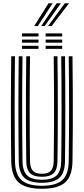

<svg xmlns="http://www.w3.org/2000/svg" viewBox="-20 -1143 511 1171"><path d="M235.7 8.4Q136.6 8.4 93.2 -30.8Q49.8 -70 48.5 -160Q47.5 -236.6 46.9 -315.4Q46.4 -394.2 46.4 -474.5Q46.5 -554.8 47 -636.3Q47.5 -717.8 48.5 -800H71.4Q70.5 -723.3 69.9 -643.9Q69.3 -564.4 69.3 -483.7Q69.3 -402.9 69.9 -321.8Q70.4 -240.6 71.4 -160.4Q72.5 -79.5 110.8 -44.7Q149.1 -9.9 235.7 -9.9Q321.8 -9.9 360 -44.7Q398.2 -79.4 399.2 -160.4Q400.3 -239.6 400.8 -319.5Q401.4 -399.4 401.4 -479.6Q401.4 -559.8 400.8 -640.1Q400.2 -720.4 399.2 -800H422.1Q423.5 -693.8 424 -587.1Q424.5 -480.4 424.1 -373.5Q423.6 -266.7 422.1 -160Q420.8 -70 377.6 -30.8Q334.3 8.4 235.7 8.4ZM235.7 -28.2Q161 -28.2 128.2 -59Q95.4 -89.8 94.3 -160.7Q93.3 -241.5 92.8 -321.5Q92.2 -401.6 92.2 -481.3Q92.2 -561.1 92.8 -640.7Q93.4 -720.3 94.3 -800H117.2Q116.3 -722 115.7 -642.6Q115.1 -563.2 115.1 -482.9Q115.1 -402.7 115.7 -322.1Q116.2 -241.6 117.2 -161Q118.1 -99.5 145.7 -73.1Q173.2 -46.6 235.7 -46.6Q297.7 -46.6 325.1 -73.1Q352.5 -99.5 353.4 -161Q354.5 -240.1 355 -320Q355.5 -399.8 355.5 -480Q355.5 -560.1 355 -640.2Q354.4 -720.3 353.4 -800H376.3Q377.3 -719.5 377.9 -639.6Q378.4 -559.7 378.4 -479.9Q378.4 -400 378 -320.3Q377.6 -240.6 376.3 -160.7Q375.4 -89.8 342.7 -59Q309.9 -28.2 235.7 -28.2ZM235.7 -64.9Q185.4 -64.9 163.1 -87.3Q140.8 -109.6 140.1 -161.4Q138.6 -268.8 138.2 -375.1Q137.7 -481.4 138.3 -587.5Q138.9 -693.6 140.1 -800H163Q162.1 -723.2 161.5 -643.7Q160.9 -564.2 160.9 -483.6Q160.9 -402.9 161.5 -322Q162 -241.1 163 -161.6Q163.5 -120 180.3 -101.6Q197 -83.2 235.7 -83.2Q274.1 -83.2 290.6 -101.6Q307.1 -120 307.6 -161.6Q309.1 -267.8 309.5 -374.2Q310 -480.6 309.5 -587.2Q309 -693.8 307.6 -800H330.5Q331.5 -719.4 332.1 -639.4Q332.6 -559.5 332.6 -479.8Q332.6 -400 332.2 -320.6Q331.7 -241.1 330.5 -161.4Q329.9 -109.4 307.6 -87.2Q285.4 -64.9 235.7 -64.9ZM258.3 -920.4V-939.2H359.3V-920.4ZM113.8 -845V-863.8H214.8V-845ZM113.8 -882.7V-901.5H214.8V-882.7ZM113.8 -920.4V-939.2H214.8V-920.4ZM258.3 -845V-863.8H359.3V-845ZM258.3 -882.7V-901.5H359.3V-882.7ZM188.7 -984.2 275.9 -1123.1H301.4L210.5 -984.2ZM273.1 -984.2 375.5 -1123.1H401.1L294.9 -984.2ZM231.1 -984.2 325.7 -1123.1H351.3L252.6 -984.2Z"/></svg>

Font: Big Shoulders Inline Text Thin
Style: Regular
Weight: 100
Designer: Patric King
Foundry: XO Type Co
Version: Version 2.002